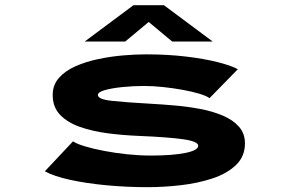

<svg xmlns="http://www.w3.org/2000/svg" viewBox="-20 -726 1140 756"><path d="M561 11Q478.5 11 399 3.5Q319.5 -4 255.8 -18Q192 -32 156.5 -51.5L267.5 -169.5Q282 -159.5 314.5 -149.8Q347 -140 390.2 -131.8Q433.5 -123.5 481.2 -118.5Q529 -113.5 573.5 -113.5Q659 -113.5 709.8 -123.8Q760.5 -134 760.5 -152Q760.5 -169 702.5 -177.5Q644.5 -186 523.5 -191Q463.5 -193.5 404 -201.2Q344.5 -209 295.5 -226Q246.5 -243 217 -273.5Q187.5 -304 187.5 -352Q187.5 -391.5 212 -419.2Q236.5 -447 277 -465Q317.5 -483 366 -493.2Q414.5 -503.5 464 -507.8Q513.5 -512 555 -512Q638.5 -512 710.8 -503.5Q783 -495 836.5 -481.5Q890 -468 916.5 -453.5L805 -339.5Q793 -348.5 764.8 -357Q736.5 -365.5 699.5 -372.2Q662.5 -379 622.8 -383.2Q583 -387.5 547.5 -387.5Q504 -387.5 462.2 -383.2Q420.5 -379 393 -371.2Q365.5 -363.5 365.5 -352Q365.5 -335 419.8 -329Q474 -323 573.5 -317.5Q619 -315 670 -310.5Q721 -306 769.5 -296.8Q818 -287.5 857.5 -270.8Q897 -254 920.8 -227.2Q944.5 -200.5 944.5 -161.5Q944.5 -110 909.2 -76.2Q874 -42.5 816.8 -23.5Q759.5 -4.5 692.2 3.2Q625 11 561 11ZM313.5 -562.5 505.5 -705.5H625.5L817.5 -562.5H658L565.5 -639.5L473 -562.5Z"/></svg>

Font: Trispace Expanded
Style: Bold
Weight: 700
Width: 7
Designer: Tyler Finck
Foundry: Etcetera Type Company
Version: Version 1.210; ttfautohint (v1.8.3)